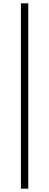

<svg xmlns="http://www.w3.org/2000/svg" viewBox="-20 -851 294 1148"><path d="M105 277H149V-831H105Z"/></svg>

Font: Noto Sans SC Light
Style: Regular
Weight: 300
Designer: Ryoko NISHIZUKA 西塚涼子 (kana, bopomofo & ideographs); Paul D. Hunt (Latin, Greek & Cyrillic); Sandoll Communications 산돌커뮤니
Foundry: Adobe
Version: Version 2.004;hotconv 1.0.118;makeotfexe 2.5.65603